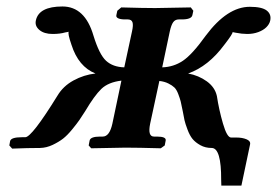

<svg xmlns="http://www.w3.org/2000/svg" viewBox="-20 -457 855 593"><path d="M633.8 0Q614.3 0 598.9 -8.5Q583.5 -17.1 574.7 -27.8Q565.9 -38.6 559.1 -56.9Q552.2 -75.2 549.8 -85.9Q547.4 -96.7 544.4 -113.8Q540.5 -133.8 538.1 -143.6Q535.6 -153.3 530.5 -166.7Q525.4 -180.2 518.6 -186.8Q511.7 -193.4 500 -199.2Q488.3 -205.1 472.2 -207L443.8 -75.2Q435.5 -35.2 455.6 -35.2H464.4Q494.1 -35.2 491.7 -22.9L488.8 -7.8L476.6 1Q405.8 -1 367.2 -1L261.7 1L253.9 -7.8L256.8 -22.9Q259.3 -35.2 289.6 -35.2H297.4Q318.4 -35.2 327.1 -75.2L355 -208Q314.5 -203.1 293 -182.4Q271.5 -161.6 243.2 -113.8Q231.9 -96.2 225.1 -86.2Q218.3 -76.2 203.1 -57.6Q188 -39.1 174.8 -28.8Q161.6 -18.6 142.6 -9.5Q123.5 -0.5 104 0Q65.9 0 17.6 2L8.8 -7.8L11.2 -21Q13.7 -33.2 47.9 -33.2H58.1Q78.1 -33.2 157.2 -161.1Q174.8 -190.9 207 -208.5Q239.3 -226.1 274.9 -230Q222.2 -251 200.7 -318.8Q188.5 -354 192.4 -358.9Q190.9 -358.4 187.3 -357.9Q183.6 -357.4 181.6 -356.9Q165.5 -352.1 142.6 -352.1Q116.2 -352.1 101.6 -364.5Q86.9 -377 90.8 -394Q100.1 -437 172.9 -437Q242.2 -437 268.6 -347.2Q286.6 -288.6 307.6 -269.3Q328.6 -250 363.8 -249L387.7 -359.9Q392.1 -379.4 389.2 -388.2Q386.2 -397 374.5 -397H366.2Q352.5 -397 345.2 -400.4Q337.9 -403.8 339.4 -410.2L342.3 -423.8L354.5 -434.1Q424.3 -432.1 459 -432.1L569.3 -434.1L577.1 -423.8L574.2 -410.2Q571.3 -397 541.5 -397H532.2Q521 -397 514.9 -388.4Q508.8 -379.9 504.4 -359.9L481 -249Q516.1 -250 544.9 -269.3Q573.7 -288.6 615.7 -347.2Q682.1 -436 751.5 -436Q789.1 -436 804 -424.3Q818.8 -412.6 814.5 -393.1Q812 -382.3 802.7 -373Q793.5 -363.8 777.8 -357.9Q762.2 -352.1 743.7 -352.1Q727.5 -352.1 707.5 -356Q699.7 -357.9 698.2 -357.9Q700.2 -354 672.9 -318.8Q623.5 -252 561 -230Q593.3 -224.1 618.7 -205.8Q644 -187.5 649.9 -160.2Q656.2 -118.2 668.7 -75.2Q681.2 -32.2 693.8 -32.2H710.9Q728 -32.2 741.2 -26.9Q754.4 -21.5 752.4 -11.2L725.6 116.2H663.6L663.1 99.1Q663.6 0 633.8 0Z"/></svg>

Font: Linux Libertine Slanted
Style: Semibold Slanted
Weight: 600
Designer: Philipp H. Poll
Foundry: Philipp H. Poll
Version: Version 5.1.1